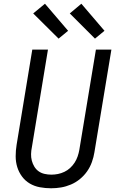

<svg xmlns="http://www.w3.org/2000/svg" viewBox="-20 -1001 640 1029"><path d="M254 8Q254 8 254 8Q254 8 254 8Q223 8 193.5 2.5Q164 -3 139.5 -17.5Q115 -32 98 -55Q81 -78 72.5 -105.5Q64 -133 64 -163.5Q64 -194 69 -225L153 -735H237L151 -213Q147 -194 146.5 -175.5Q146 -157 150.5 -140Q155 -123 164 -108Q173 -93 187 -83Q201 -73 219 -69Q237 -65 255 -65Q273 -65 290.5 -68.5Q308 -72 325 -80Q342 -88 356 -101Q370 -114 380 -129.5Q390 -145 396 -162.5Q402 -180 405 -197L494 -735H577L486 -185Q482 -159 472.5 -132.5Q463 -106 447 -83Q431 -60 408.5 -41.5Q386 -23 360 -12Q334 -1 307.5 3.5Q281 8 254 8ZM489 -794 354 -929 416 -981 540 -836ZM294 -794 158 -929 221 -981 345 -836Z"/></svg>

Font: Iosevka SS04 Extended Oblique
Style: Regular
Weight: 400
Width: 7
Italic angle: -9°
Monospace: yes
Designer: Belleve Invis
Foundry: Belleve Invis
Version: Version 19.0.0; ttfautohint (v1.8.4)